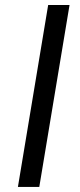

<svg xmlns="http://www.w3.org/2000/svg" viewBox="-20 -739 318 759"><path d="M254.9 -719.2 135.3 0H50.8L170.4 -719.2Z"/></svg>

Font: Inter 20pt SemiBold
Style: Italic
Weight: 600
Italic angle: -9.3988°
Version: Version 4.001;git-66647c0bb